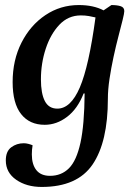

<svg xmlns="http://www.w3.org/2000/svg" viewBox="-20 -482 537 760"><path d="M145 258Q85 258 44 229.5Q3 201 3 153Q3 117 24.5 101Q46 85 74 85Q83 85 92.5 87.5Q102 90 109 93Q106 111 106 129Q106 169 124 191.5Q142 214 178 214Q223 214 253 184Q283 154 298.5 83Q314 12 315 -112H311Q287 -51 245.5 -19.5Q204 12 157 12Q97 12 63.5 -30.5Q30 -73 30 -157Q30 -244 65 -313Q100 -382 159.5 -422Q219 -462 292 -462Q350 -462 390 -441L421 -462Q443 -462 457.5 -457.5Q472 -453 472 -438Q472 -430 465.5 -403.5Q459 -377 449 -339Q439 -301 429.5 -257Q420 -213 413.5 -170Q407 -127 407 -91Q407 80 346.5 169Q286 258 145 258ZM142 -168Q142 -112 157.5 -82Q173 -52 207 -52Q260 -52 296 -136Q332 -220 358 -413Q346 -416 331.5 -418.5Q317 -421 300 -421Q250 -421 215 -384Q180 -347 161 -289Q142 -231 142 -168Z"/></svg>

Font: Petrona SemiBold
Style: Italic
Weight: 600
Italic angle: -9°
Designer: Ringo R. Seeber
Foundry: Ringo R. Seeber
Version: Version 2.001; ttfautohint (v1.8.3)